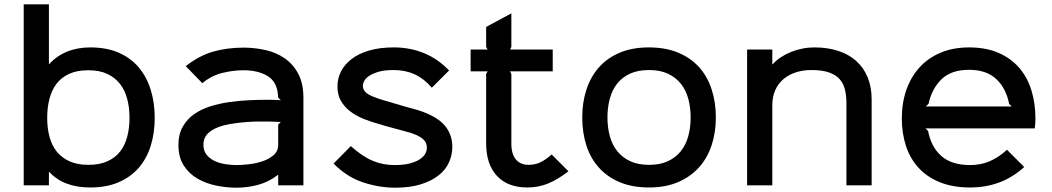

<svg xmlns="http://www.w3.org/2000/svg" viewBox="-20 -860 4880 891"><path d="M698 -313Q698 -243 679.5 -183.5Q661 -124 623.5 -81Q586 -38 530 -14Q474 10 399 10Q275 10 209 -62H207V0H90V-840H207V-563H209Q242 -600 290.5 -620Q339 -640 399 -640Q475 -640 531 -615.5Q587 -591 624 -547Q661 -503 679.5 -443Q698 -383 698 -313ZM581 -313Q581 -360 570.5 -400.5Q560 -441 537 -470.5Q514 -500 478 -517Q442 -534 390 -534Q338 -534 301.5 -517.5Q265 -501 242.5 -471.5Q220 -442 209.5 -401.5Q199 -361 199 -313Q199 -266 209.5 -226Q220 -186 243 -157Q266 -128 302.5 -111.5Q339 -95 390 -95Q442 -95 478.5 -111.5Q515 -128 537.5 -157Q560 -186 570.5 -226Q581 -266 581 -313Z M1388 -406V0H1271V-48H1269Q1228 -16 1178.5 -2.5Q1129 11 1078 11Q1030 11 982 1Q934 -9 895 -32Q856 -55 832 -93Q808 -131 808 -188Q808 -237 828 -272Q848 -307 880.5 -330Q913 -353 956 -366.5Q999 -380 1045.5 -386.5Q1092 -393 1138 -395Q1184 -397 1224 -397Q1236 -397 1255 -396.5Q1274 -396 1283 -395L1271 -407Q1270 -409 1270.5 -413.5Q1271 -418 1270 -419Q1265 -482 1220.5 -508Q1176 -534 1110 -534Q1062 -534 1011.5 -521.5Q961 -509 919 -474L842 -553Q906 -603 971 -621Q1036 -639 1110 -639Q1161 -639 1211 -628Q1261 -617 1300.5 -590Q1340 -563 1364 -518Q1388 -473 1388 -406ZM1283 -294Q1275 -294 1257.5 -295Q1240 -296 1229 -296Q1207 -296 1181.5 -296Q1156 -296 1129 -294Q1102 -292 1074.5 -288.5Q1047 -285 1022 -279Q977 -268 950.5 -246Q924 -224 924 -188Q924 -160 939 -141.5Q954 -123 977 -112.5Q1000 -102 1027 -98Q1054 -94 1078 -94Q1100 -94 1133 -97.5Q1166 -101 1196.5 -111Q1227 -121 1249 -139.5Q1271 -158 1271 -188V-282Z M2079 -178Q2079 -142 2064 -107.5Q2049 -73 2016.5 -47Q1984 -21 1934 -5Q1884 11 1814 11Q1739 11 1664 -14Q1589 -39 1528 -101L1608 -182Q1636 -157 1661.5 -140Q1687 -123 1711.5 -113Q1736 -103 1760.5 -98.5Q1785 -94 1811 -94Q1853 -94 1881.5 -101.5Q1910 -109 1927.5 -120.5Q1945 -132 1953 -146Q1961 -160 1961 -174Q1961 -186 1957 -196Q1953 -206 1942 -215.5Q1931 -225 1911 -234Q1891 -243 1859 -251Q1854 -252 1838 -256.5Q1822 -261 1803.5 -266Q1785 -271 1768.5 -275.5Q1752 -280 1747 -282Q1706 -293 1669.5 -307.5Q1633 -322 1605.5 -343Q1578 -364 1562 -392Q1546 -420 1546 -459Q1546 -496 1562.5 -528.5Q1579 -561 1611.5 -586Q1644 -611 1693 -625.5Q1742 -640 1807 -640Q1882 -640 1946.5 -614Q2011 -588 2064 -533L1984 -453Q1948 -495 1904.5 -515Q1861 -535 1807 -535Q1766 -535 1739 -527.5Q1712 -520 1695 -509Q1678 -498 1671 -485.5Q1664 -473 1664 -462Q1664 -436 1693.5 -420Q1723 -404 1794 -385Q1799 -383 1813.5 -379Q1828 -375 1844.5 -370Q1861 -365 1875.5 -361Q1890 -357 1895 -356Q1992 -330 2035.5 -286.5Q2079 -243 2079 -178Z M2618 -65Q2567 -26 2522.5 -8Q2478 10 2427 10Q2336 10 2286 -44Q2236 -98 2236 -195V-517L2243 -529H2164V-630H2243L2236 -642V-735L2353 -798V-642L2347 -630H2545V-529H2347L2353 -517V-194Q2353 -144 2374.5 -119.5Q2396 -95 2432 -95Q2461 -95 2485 -105.5Q2509 -116 2540 -143Z M3302 -315Q3302 -246 3282.5 -186.5Q3263 -127 3224 -83.5Q3185 -40 3127 -15Q3069 10 2992 10Q2914 10 2856 -14.5Q2798 -39 2759 -82.5Q2720 -126 2701 -185.5Q2682 -245 2682 -315Q2682 -385 2701.5 -444.5Q2721 -504 2759.5 -547.5Q2798 -591 2856 -615.5Q2914 -640 2991 -640Q3069 -640 3127.5 -615.5Q3186 -591 3224.5 -548Q3263 -505 3282.5 -445Q3302 -385 3302 -315ZM3185 -315Q3185 -362 3174 -402Q3163 -442 3139.5 -471.5Q3116 -501 3079.5 -518Q3043 -535 2992 -535Q2941 -535 2904.5 -518.5Q2868 -502 2844.5 -472.5Q2821 -443 2810 -402.5Q2799 -362 2799 -315Q2799 -268 2810 -228Q2821 -188 2844.5 -158.5Q2868 -129 2904.5 -112Q2941 -95 2992 -95Q3043 -95 3079.5 -112Q3116 -129 3139.5 -158.5Q3163 -188 3174 -228Q3185 -268 3185 -315Z M4025 -398V0H3908V-380Q3908 -414 3901.5 -442.5Q3895 -471 3877.5 -491.5Q3860 -512 3828 -523.5Q3796 -535 3745 -535Q3707 -535 3674 -524.5Q3641 -514 3616.5 -493.5Q3592 -473 3578 -442.5Q3564 -412 3564 -372V0H3447V-630H3564V-562H3566Q3582 -580 3604 -594.5Q3626 -609 3651 -619Q3676 -629 3703.5 -634.5Q3731 -640 3759 -640Q3820 -640 3869.5 -624Q3919 -608 3953.5 -577Q3988 -546 4006.5 -501Q4025 -456 4025 -398Z M4785 -310Q4785 -288 4782 -264H4275L4287 -252Q4301 -178 4348.5 -136Q4396 -94 4482 -94Q4532 -94 4573.5 -112Q4615 -130 4653 -165L4733 -85Q4679 -36 4616.5 -13Q4554 10 4482 10Q4401 10 4341 -14.5Q4281 -39 4242 -82Q4203 -125 4184 -183.5Q4165 -242 4165 -310Q4165 -382 4186 -442.5Q4207 -503 4247 -547Q4287 -591 4345 -615.5Q4403 -640 4477 -640Q4555 -640 4613 -615Q4671 -590 4709.5 -545.5Q4748 -501 4766.5 -440.5Q4785 -380 4785 -310ZM4675 -366 4663 -378Q4649 -450 4603.5 -493Q4558 -536 4477 -536Q4394 -536 4349 -492Q4304 -448 4289 -378L4276 -366Z"/></svg>

Font: TypoPRO Sinkin Sans
Style: 500 Medium
Weight: 500
Designer: Keith Bates
Foundry: K-Type
Version: Sinkin Sans (version 1.0)  by Keith Bates   •   © 2014   www